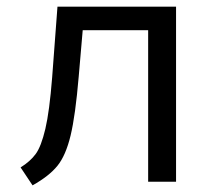

<svg xmlns="http://www.w3.org/2000/svg" viewBox="-20 -547 640 578"><path d="M510 0H426V-456H229L217 -317Q207 -199 192.5 -139Q178 -79 153 -48Q128 -17 78 11L42 -43Q71 -61 87.5 -83.5Q104 -106 116.5 -159Q129 -212 137 -314L153 -527H510Z"/></svg>

Font: Fira Mono
Style: Regular
Weight: 400
Designer: Carrois Corporate & Edenspiekermann AG
Foundry: Carrois Corporate GbR & Edenspiekermann AG
Version: Version 3.206